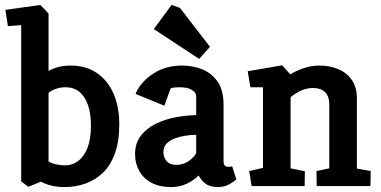

<svg xmlns="http://www.w3.org/2000/svg" viewBox="-20 -755 1545 779"><path d="M95 3 66 -19V-653L12 -649L2 -715L144 -735L177 -700V-467Q194 -477 216.5 -483Q239 -489 267 -489Q328 -489 372 -459.5Q416 -430 440 -376.5Q464 -323 464 -250Q464 -181 446 -132Q428 -83 397 -53.5Q366 -24 326 -10Q286 4 243 4Q215 4 190.5 -1.5Q166 -7 146 -18ZM243 -84Q274 -84 298 -102.5Q322 -121 335.5 -156.5Q349 -192 349 -245Q349 -295 336.5 -330Q324 -365 301 -383Q278 -401 246 -401Q226 -401 207 -394.5Q188 -388 177 -378V-100Q187 -93 206.5 -88.5Q226 -84 243 -84Z M674 4Q628 4 595.5 -13Q563 -30 545.5 -60.5Q528 -91 528 -129Q528 -174 551 -204Q574 -234 611.5 -252.5Q649 -271 692 -279Q735 -287 776 -288V-365Q776 -379 759 -390Q742 -401 707 -401Q698 -401 688 -400Q678 -399 672 -396L647 -326L530 -374Q550 -422 600.5 -455.5Q651 -489 718 -489Q763 -489 801 -473.5Q839 -458 863 -423.5Q887 -389 887 -331V-101Q887 -88 892.5 -83Q898 -78 906 -78Q911 -78 916 -79Q921 -80 922 -80L939 -27Q932 -20 911.5 -8Q891 4 863 4Q833 4 815 -9Q797 -22 786 -43Q766 -23 737.5 -9.5Q709 4 674 4ZM695 -86Q723 -86 745 -101Q767 -116 776 -134V-208Q756 -208 733 -204.5Q710 -201 689.5 -193.5Q669 -186 656 -172.5Q643 -159 643 -137Q643 -117 656 -101.5Q669 -86 695 -86ZM788 -516 604 -637 676 -735 710 -723 832 -565Z M1001 0 991 -61 1047 -74V-401H996L985 -466L1125 -490L1158 -453Q1179 -467 1211 -478Q1243 -489 1276 -489Q1318 -489 1352.5 -474.5Q1387 -460 1407.5 -430.5Q1428 -401 1428 -355V-71L1484 -61L1483 0H1265L1264 -61L1316 -72V-330Q1316 -365 1298.5 -381.5Q1281 -398 1250 -398Q1221 -398 1194.5 -384Q1168 -370 1159 -360V-72L1217 -60L1216 0Z"/></svg>

Font: Kreon SemiBold
Style: Regular
Weight: 600
Designer: Julia Petretta
Foundry: Julia Petretta and Eli Heuer
Version: Version 2.002